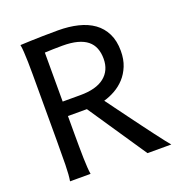

<svg xmlns="http://www.w3.org/2000/svg" viewBox="-129 -831 895 944"><g transform="rotate(-20 318.5 -359.0)"><path d="M178.2 -212.4Q178.2 -176.3 178.5 -144Q178.7 -111.8 179.4 -84.5Q180.2 -57.1 181.6 -35.6Q183.1 -14.2 185.5 0H78.1Q83.5 -29.3 84.5 -84.7Q85.4 -140.1 85.4 -212.4V-558.1Q85.4 -592.3 84.7 -621.8Q84 -651.4 82.5 -674.8Q81.1 -698.2 78.1 -712.9Q103.5 -713.9 134.3 -715.3Q160.6 -716.3 196.8 -717Q232.9 -717.8 275.9 -717.8Q333 -717.8 380.1 -706.3Q427.2 -694.8 460.9 -670.7Q494.6 -646.5 513.4 -608.4Q532.2 -570.3 532.2 -517.6Q532.2 -473.1 518.3 -439Q504.4 -404.8 481.7 -380.1Q459 -355.5 430.2 -339.4Q401.4 -323.2 371.6 -314.9Q386.2 -294.9 407.5 -265.9Q428.7 -236.8 452.9 -204.3Q477.1 -171.9 501.7 -138.4Q526.4 -105 547.9 -76.7Q569.3 -48.3 585.4 -27.8Q601.6 -7.3 607.9 0H483.4L277.3 -305.2H178.2ZM178.2 -380.9H271Q354 -380.9 396.7 -415Q439.5 -449.2 439.5 -510.3Q439.5 -541.5 429.9 -565.7Q420.4 -589.8 400.1 -606.2Q379.9 -622.6 347.9 -631.1Q315.9 -639.6 271 -639.6Q245.1 -639.6 221.4 -638.9Q197.8 -638.2 178.2 -637.2Z"/></g></svg>

Font: Andika Am
Style: Regular
Weight: 400
Designer: Victor Gaultney, Annie Olsen, Julie Remington, Don Collingsworth, Eric Hays, Becca Hirsbrunner
Foundry: SIL International
Version: Version 5.000